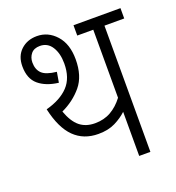

<svg xmlns="http://www.w3.org/2000/svg" viewBox="-118 -727 754 822"><g transform="rotate(-20 259.0 -316.0)"><path d="M428 -575V0H377V-201Q355 -180 323 -164Q291 -148 246 -148Q179 -148 136 -190.5Q93 -233 73 -323Q140 -341 175.5 -378.5Q211 -416 211 -482Q211 -528 192 -558Q173 -588 138 -588Q111 -588 97.5 -571.5Q84 -555 84 -532Q84 -500 102.5 -482Q121 -464 169 -459L161 -412Q104 -419 71 -447Q38 -475 38 -531Q38 -578 67 -605Q96 -632 140 -632Q191 -632 227 -592Q263 -552 263 -482Q263 -406 226 -361.5Q189 -317 133 -291Q151 -241 178.5 -218.5Q206 -196 248 -196Q289 -196 320.5 -214Q352 -232 377 -265V-575H304V-622H518V-575Z"/></g></svg>

Font: Noto Sans Devanagari UI Condensed Light
Style: Regular
Weight: 300
Width: 3
Designer: Jelle Bosma - Monotype Design Team
Foundry: Monotype Imaging Inc.
Version: Version 2.004; ttfautohint (v1.8.4.7-5d5b)